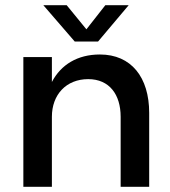

<svg xmlns="http://www.w3.org/2000/svg" viewBox="-20 -720 655 740"><path d="M70 0H180V-270C180 -355 235 -415 320 -415C402 -415 445 -355 445 -270V0H555V-285C555 -422 486 -510 365 -510C279 -510 215 -471 180 -404V-500H70ZM358 -560 476 -700H386L313 -607L237 -700H147L268 -560Z"/></svg>

Font: Goli Medium
Style: Regular
Weight: 500
Designer: jaikishan Patel
Foundry: MagicType
Version: Version 1.000;Glyphs 3.2 (3242)